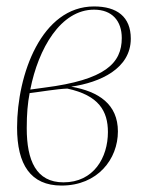

<svg xmlns="http://www.w3.org/2000/svg" viewBox="-20 -566 442 596"><path d="M171 10C283 10 346 -72 346 -158C346 -242 287 -282 201 -297C291 -310 386 -353 386 -446C386 -514 343 -546 272 -546C109 -546 33 -335 33 -170C33 -55 75 10 171 10ZM118 -294 74 -288C99 -415 168 -536 272 -536C328 -536 358 -501 358 -448C358 -370 307 -318 118 -294ZM177 0C92 0 63 -68 63 -168C63 -213 66 -246 72 -277C106 -281 157 -290 189 -291C287 -270 315 -221 315 -156C315 -77 271 0 177 0Z"/></svg>

Font: Noto Serif Display Condensed Thin
Style: Italic
Weight: 100
Width: 3
Italic angle: -12°
Designer: Monotype Design Team
Foundry: Monotype Imaging Inc.
Version: Version 2.009